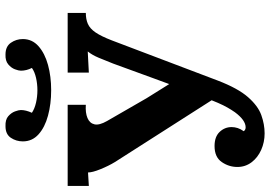

<svg xmlns="http://www.w3.org/2000/svg" viewBox="-162 -804 982 698"><g transform="rotate(-90 329.0 -455.0)"><path d="M193 16Q161 16 133 3.5Q105 -9 88 -31.5Q71 -54 71 -83Q71 -114 89 -140Q107 -166 147 -166Q181 -166 198.5 -147.5Q216 -129 216 -104Q216 -93 212.5 -82Q209 -71 201 -60Q203 -57 206.5 -55Q210 -53 215 -53Q241 -53 270 -92Q279 -105 287 -119Q295 -133 304 -153.5Q313 -174 325 -204.5Q337 -235 353.5 -279.5Q370 -324 393 -387Q416 -450 447 -535Q458 -563 468 -587Q478 -611 491 -627L414 -623V-700H631V-634Q608 -634 591 -626.5Q574 -619 560 -598.5Q546 -578 531 -539L385 -154Q357 -81 325 -44.5Q293 -8 259.5 4Q226 16 193 16ZM326 -157 89 -528Q75 -551 63 -580.5Q51 -610 51 -626L2 -623V-700H297V-634Q268 -636 249 -628Q230 -620 226 -602.5Q222 -585 238 -557L321 -413Q336 -388 356 -357Q376 -326 385 -309ZM219 -926Q243 -927 255.5 -916Q268 -905 273 -891.5Q278 -878 278 -870Q278 -861 275.5 -851Q273 -841 268 -830Q283 -820 305 -815Q327 -810 350 -810Q373 -810 395 -815Q417 -820 431 -830Q421 -850 421 -870Q421 -878 426 -891.5Q431 -905 444 -916Q457 -927 480 -926Q509 -926 522.5 -906.5Q536 -887 536 -863Q536 -829 510 -806Q484 -783 442 -771.5Q400 -760 350 -760Q300 -760 257.5 -771.5Q215 -783 189.5 -806Q164 -829 164 -863Q164 -887 177 -906.5Q190 -926 219 -926Z"/></g></svg>

Font: Lora
Style: Weight 700
Weight: 700
Designer: Olga Karpushina, Alexei Vanyashin (Cyrillic)
Foundry: Cyreal
Version: Version 3.001